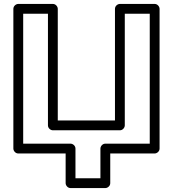

<svg xmlns="http://www.w3.org/2000/svg" viewBox="-20 -756 884 977"><path d="M98 -686H224V-118C224 -103 238 -93 249 -93H590C605 -93 615 -107 615 -118V-686H742V-25H516C501 -25 491 -11 491 0V151H364V0C364 -15 350 -25 339 -25H98ZM73 -736C62 -736 48 -726 48 -711V0C48 11 58 25 73 25H314V176C314 187 324 201 339 201H516C527 201 541 191 541 176V25H767C778 25 792 15 792 0V-711C792 -722 782 -736 767 -736H590C579 -736 565 -726 565 -711V-143H274V-711C274 -722 264 -736 249 -736Z"/></svg>

Font: Asimov
Style: XWidOu
Weight: 500
Designer: Google
Version: Version 2.000980; 2014